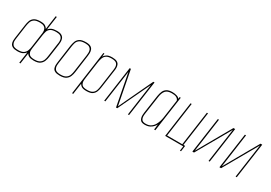

<svg xmlns="http://www.w3.org/2000/svg" viewBox="18 -1399 3276 2322"><g transform="rotate(30 1655.5 -237.5)"><path d="M238 116 260 -41Q245 -20 218.5 -6.5Q192 7 146 7Q103 7 80 -5Q57 -17 48.5 -36.5Q40 -56 40 -79Q40 -90 41.5 -101.5Q43 -113 44 -124L71 -315Q75 -346 85.5 -376Q96 -406 125 -426Q154 -446 213 -446Q257 -446 279 -432.5Q301 -419 311 -398L338 -591H354L327 -401Q342 -421 368.5 -433.5Q395 -446 441 -446Q484 -446 506.5 -433Q529 -420 537.5 -399Q546 -378 546 -353Q546 -335 543 -315L516 -124Q512 -93 500 -63Q488 -33 459.5 -13Q431 7 374 7Q330 7 307 -5.5Q284 -18 276 -37L254 116ZM148 -9Q200 -9 225 -27.5Q250 -46 259.5 -73.5Q269 -101 272 -127L298 -312Q300 -322 301 -332Q302 -342 302 -352Q302 -373 295 -390.5Q288 -408 268.5 -419Q249 -430 211 -430Q157 -430 132 -411.5Q107 -393 98.5 -366Q90 -339 86 -312L60 -127Q59 -117 57.5 -106Q56 -95 56 -84Q56 -54 73.5 -31.5Q91 -9 148 -9ZM376 -9Q428 -9 453 -27.5Q478 -46 487.5 -73.5Q497 -101 500 -127L526 -312Q528 -322 529 -332Q530 -342 530 -352Q530 -373 523 -390.5Q516 -408 496.5 -419Q477 -430 439 -430Q385 -430 360 -412Q335 -394 327 -367Q319 -340 315 -313L288 -126Q287 -116 285.5 -105Q284 -94 284 -83Q284 -54 301.5 -31.5Q319 -9 376 -9Z M738 7Q695 7 672 -4.5Q649 -16 641 -35.5Q633 -55 633 -78Q633 -89 634.5 -101Q636 -113 637 -124L671 -372Q676 -403 686.5 -433Q697 -463 726 -483Q755 -503 814 -503Q857 -503 879 -490.5Q901 -478 909.5 -457Q918 -436 918 -412Q918 -392 915 -372L881 -124Q877 -93 865 -63Q853 -33 824 -13Q795 7 738 7ZM740 -9Q792 -9 817.5 -27.5Q843 -46 852.5 -73.5Q862 -101 865 -127L899 -369Q902 -389 902 -409Q902 -430 895 -447.5Q888 -465 869 -476Q850 -487 812 -487Q758 -487 732.5 -468.5Q707 -450 699 -423Q691 -396 687 -369L653 -127Q652 -117 650.5 -105.5Q649 -94 649 -83Q649 -53 666 -31Q683 -9 740 -9Z M975 116 1060 -495H1074L1069 -449Q1077 -466 1103 -484.5Q1129 -503 1181 -503Q1224 -503 1246.5 -491Q1269 -479 1277.5 -459Q1286 -439 1286 -416Q1286 -405 1285 -394Q1284 -383 1282 -372L1247 -124Q1243 -93 1232.5 -63Q1222 -33 1194.5 -13Q1167 7 1110 7Q1060 7 1039 -9Q1018 -25 1013 -39L991 116ZM1112 -9Q1164 -9 1188 -27.5Q1212 -46 1220.5 -73.5Q1229 -101 1232 -127L1266 -369Q1268 -381 1269 -393Q1270 -405 1270 -415Q1270 -445 1252.5 -466Q1235 -487 1179 -487Q1131 -487 1106.5 -469.5Q1082 -452 1072.5 -424Q1063 -396 1058 -363L1025 -127Q1024 -117 1022.5 -105.5Q1021 -94 1021 -83Q1021 -53 1038 -31Q1055 -9 1112 -9Z M1357 0 1427 -495H1444L1535 -24L1757 -495H1774L1704 0H1688L1751 -447L1539 0H1522L1436 -447L1373 0Z M1925 7Q1878 7 1861.5 -17Q1845 -41 1845 -78Q1845 -89 1846.5 -100.5Q1848 -112 1849 -124L1885 -372Q1891 -409 1903.5 -438.5Q1916 -468 1944 -485.5Q1972 -503 2023 -503Q2055 -503 2084.5 -493.5Q2114 -484 2121 -466L2125 -494H2141L2071 0H2054L2063 -76Q2057 -63 2040.5 -43Q2024 -23 1995.5 -8Q1967 7 1925 7ZM1930 -9Q1973 -9 2000.5 -27.5Q2028 -46 2044.5 -74.5Q2061 -103 2069.5 -133Q2078 -163 2081 -186L2117 -439Q2116 -445 2108.5 -456.5Q2101 -468 2081.5 -477.5Q2062 -487 2022 -487Q1961 -487 1935 -456.5Q1909 -426 1901 -369L1866 -127Q1864 -114 1862.5 -101.5Q1861 -89 1861 -78Q1861 -48 1875 -28.5Q1889 -9 1930 -9Z M2452 65 2461 0H2208L2277 -495H2293L2226 -16H2438L2505 -495H2521L2454 -16H2478L2467 65Z M2588 0 2658 -495H2674L2608 -24L2876 -495H2900L2830 0H2814L2881 -473L2611 0Z M2966 0 3036 -495H3052L2986 -24L3254 -495H3278L3208 0H3192L3259 -473L2989 0Z"/></g></svg>

Font: Alumni Sans Pinstripe
Style: Italic
Weight: 400
Italic angle: -8°
Designer: Robert E. Leuschke
Foundry: Robert E. Leuschke
Version: Version 1.010; ttfautohint (v1.8.4.7-5d5b)